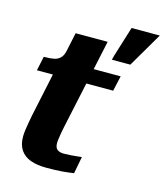

<svg xmlns="http://www.w3.org/2000/svg" viewBox="-117 -880 835 973"><g transform="rotate(15 300.0 -393.0)"><path d="M217 5Q169 5 134.5 -7.5Q100 -20 81.5 -47.5Q63 -75 63 -117Q63 -132 65.5 -150.5Q68 -169 71.5 -189Q75 -209 79 -230L141 -522L216 -540H462L444 -460H44L60 -535H68Q94 -535 113.5 -539Q133 -543 146 -556Q159 -569 164 -593L185 -692H353L251 -216Q247 -199 244.5 -182.5Q242 -166 240 -152.5Q238 -139 238 -130Q238 -106 250.5 -96.5Q263 -87 285 -87Q303 -87 321.5 -88.5Q340 -90 355 -91.5Q370 -93 378 -94L361 -5Q338 -1 302.5 2Q267 5 217 5ZM494 -610 600 -791H452L403 -633L397 -610Z"/></g></svg>

Font: Roboto Serif
Style: Bold Italic
Weight: 700
Italic angle: -10°
Designer: Greg Gazdowicz
Foundry: Commercial Type
Version: Version 1.008